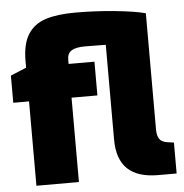

<svg xmlns="http://www.w3.org/2000/svg" viewBox="-54 -821 837 873"><g transform="rotate(-5 364.5 -384.5)"><path d="M717 -141V0H634Q539 0 493 -44.5Q447 -89 447 -178V-611Q414 -612 352 -612Q310 -612 290.5 -599.5Q271 -587 271 -559V-539H389V-385H271V0H77V-385H5V-509L77 -539V-568Q77 -647 105 -691Q133 -735 186 -752Q239 -769 322 -769Q412 -769 502.5 -760Q593 -751 641 -738V-208Q641 -179 651 -164.5Q661 -150 684 -146Z"/></g></svg>

Font: Exo Black
Style: Regular
Weight: 900
Designer: Natanael Gama
Foundry: Natanael Gama
Version: Version 1.500; ttfautohint (v1.6)